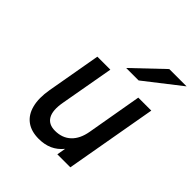

<svg xmlns="http://www.w3.org/2000/svg" viewBox="-203 -864 1008 1008"><g transform="rotate(45 301.0 -360.0)"><path d="M247 12Q191.5 12 156 -14.2Q120.5 -40.5 107.8 -90.2Q95 -140 107 -209.5L160 -511H256.5L203.5 -212.5Q191.5 -146 210.8 -112.2Q230 -78.5 278 -78.5Q331.5 -78.5 365.8 -110.8Q400 -143 410.5 -203.5L464 -511H560.5L470.5 0H374L382.5 -49Q357 -18 323.8 -3Q290.5 12 247 12ZM309 -576 473 -732H601.5L401.5 -576Z"/></g></svg>

Font: Overpass Medium
Style: Italic
Weight: 500
Italic angle: -10°
Designer: Delve Withrington, Dave Bailey, Thomas Jockin
Foundry: Delve Fonts LLC
Version: Version 4.000